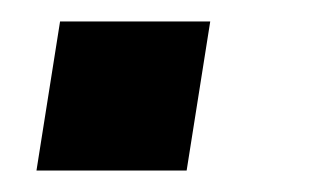

<svg xmlns="http://www.w3.org/2000/svg" viewBox="-20 -159 288 179"><path d="M14 0 36 -139H176L154 0Z"/></svg>

Font: Mulish ExtraLight
Style: Bold Italic
Weight: 700
Italic angle: -9°
Version: Version 3.603